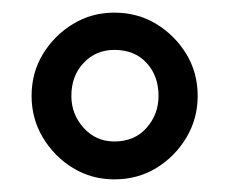

<svg xmlns="http://www.w3.org/2000/svg" viewBox="-20 -735 393 304"><path d="M161 -451Q125 -451 95.5 -469Q66 -487 48 -517Q30 -547 30 -583Q30 -620 48 -649.5Q66 -679 95.5 -697Q125 -715 161 -715Q198 -715 227.5 -697Q257 -679 275 -649.5Q293 -620 293 -583Q293 -547 275 -517Q257 -487 227.5 -469Q198 -451 161 -451ZM161 -511Q193 -511 212 -532.5Q231 -554 231 -583Q231 -615 212 -635.5Q193 -656 161 -656Q132 -656 112.5 -635.5Q93 -615 93 -583Q93 -554 112.5 -532.5Q132 -511 161 -511Z"/></svg>

Font: National Park
Style: Regular
Weight: 400
Designer: Andrea Herstowski, Ben Hoepner
Version: Version 1.009